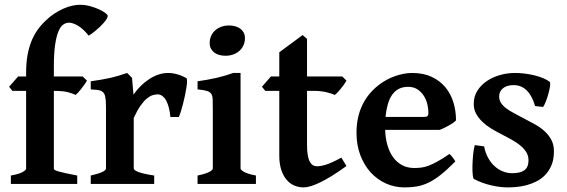

<svg xmlns="http://www.w3.org/2000/svg" viewBox="-20 -777 2397 811"><path d="M435.1 -710Q435.1 -704.6 430.4 -697Q425.8 -689.5 418.5 -680.9Q411.1 -672.4 401.9 -663.6Q392.6 -654.8 383.8 -647.5Q375 -640.1 367.2 -634.5Q359.4 -628.9 354.5 -626.5Q331.1 -655.8 309.1 -668.5Q287.1 -681.2 271.5 -681.2Q258.8 -681.2 247.3 -673.3Q235.8 -665.5 227.1 -645Q218.3 -624.5 212.9 -588.4Q207.5 -552.2 207.5 -496.1V-454.1H329.1L347.2 -436.5Q342.8 -428.2 336.2 -419.2Q329.6 -410.2 323 -401.6Q316.4 -393.1 310.1 -386.2Q303.7 -379.4 299.3 -376Q288.1 -381.8 267.3 -387.5Q246.6 -393.1 207.5 -393.1V-64.5Q207.5 -61.5 212.2 -58.6Q216.8 -55.7 228.3 -52.5Q239.7 -49.3 258.5 -45.2Q277.3 -41 306.2 -35.6V0H25.9V-35.6Q59.6 -41.5 75 -50Q90.3 -58.6 90.3 -64.5V-393.1H32.2L18.6 -410.6L56.6 -454.1H90.3V-469.2Q90.3 -509.3 95.9 -542Q101.6 -574.7 112.1 -601.3Q122.6 -627.9 137.9 -649.7Q153.3 -671.4 172.9 -689.9Q190.9 -707.5 210.2 -720Q229.5 -732.4 248.3 -740.7Q267.1 -749 284.9 -752.9Q302.7 -756.8 317.4 -756.8Q339.4 -756.8 360.6 -751Q381.8 -745.1 398.2 -737.5Q414.6 -730 424.8 -722.2Q435.1 -714.4 435.1 -710Z M767.1 -447.3Q770 -445.3 770 -434.8Q770 -424.3 767.8 -409.2Q765.6 -394 761.7 -375.5Q757.8 -356.9 753.4 -339.4Q749 -321.8 744.1 -306.6Q739.3 -291.5 735.4 -282.7H699.7Q698.2 -302.2 693.8 -319.8Q689.5 -337.4 682.9 -350.3Q676.3 -363.3 666.7 -370.8Q657.2 -378.4 645.5 -378.4Q635.7 -378.4 624.3 -374.8Q612.8 -371.1 600.1 -360.6Q587.4 -350.1 573.5 -330.6Q559.6 -311 544.9 -278.8V-65.4Q544.9 -58.1 565.2 -50.3Q585.4 -42.5 631.3 -35.6V0H363.3V-35.6Q427.7 -50.3 427.7 -65.4V-324.2Q427.7 -340.3 426.8 -351.3Q425.8 -362.3 424.3 -369.1Q422.9 -376 420.7 -379.9Q418.5 -383.8 416.5 -386.2Q413.1 -389.6 409.4 -391.8Q405.8 -394 400.1 -395.5Q394.5 -397 385.7 -397.7Q377 -398.4 363.3 -399.4V-433.6Q390.1 -437.5 409.9 -440.9Q429.7 -444.3 446.8 -448.2Q463.9 -452.1 480.2 -457Q496.6 -461.9 517.1 -468.8L537.6 -448.2L543.9 -377.4Q557.1 -396.5 573.7 -413.1Q590.3 -429.7 609.1 -442.1Q627.9 -454.6 648.4 -461.7Q668.9 -468.8 689.9 -468.8Q708.5 -468.8 728.8 -463.1Q749 -457.5 767.1 -447.3Z M814.5 0V-35.6Q847.7 -42.5 863.3 -50.5Q878.9 -58.6 878.9 -65.4V-316.4Q878.9 -341.3 878.4 -356.7Q877.9 -372.1 872.3 -380.6Q866.7 -389.2 853.5 -393.1Q840.3 -397 814.5 -399.4V-433.6Q856.4 -439.5 894 -448Q931.6 -456.5 964.8 -468.8H996.1V-65.4Q996.1 -59.6 1010.7 -51Q1025.4 -42.5 1061 -35.6V0ZM1014.6 -615.7Q1014.6 -599.1 1008.3 -585.4Q1002 -571.8 991 -562Q980 -552.2 965.1 -546.9Q950.2 -541.5 932.6 -541.5Q918.9 -541.5 906.7 -544.7Q894.5 -547.9 885.5 -554.7Q876.5 -561.5 871.1 -571.5Q865.7 -581.5 865.7 -595.7Q865.7 -612.3 872.1 -626Q878.4 -639.6 889.4 -649.2Q900.4 -658.7 915.3 -664.1Q930.2 -669.4 947.3 -669.4Q960.4 -669.4 972.7 -666.3Q984.9 -663.1 994.1 -656.5Q1003.4 -649.9 1009 -639.9Q1014.6 -629.9 1014.6 -615.7Z M1443.4 -75.7Q1378.4 -28.8 1333.5 -7.1Q1288.6 14.6 1262.7 14.6Q1241.7 14.6 1222.9 6.6Q1204.1 -1.5 1190.2 -18.1Q1176.3 -34.7 1168 -59.8Q1159.7 -85 1159.7 -119.1V-393.1H1100.6L1086.4 -410.6L1124.5 -454.1H1159.7V-556.2L1258.3 -628.9L1276.9 -612.8V-454.1H1425.8L1443.4 -436.5Q1439 -428.2 1432.4 -419.2Q1425.8 -410.2 1418.9 -401.6Q1412.1 -393.1 1405.5 -386.2Q1398.9 -379.4 1394 -376Q1388.2 -378.9 1379.2 -381.8Q1370.1 -384.8 1358.9 -387.5Q1347.7 -390.1 1335.2 -391.6Q1322.8 -393.1 1309.6 -393.1H1276.9V-164.6Q1276.9 -139.6 1279.8 -122.3Q1282.7 -105 1288.3 -94.5Q1293.9 -84 1301.5 -79.3Q1309.1 -74.7 1318.4 -74.7Q1327.1 -74.7 1336.7 -76.4Q1346.2 -78.1 1358.4 -82Q1370.6 -85.9 1386 -93Q1401.4 -100.1 1421.9 -111.3Z M1703.6 -410.2Q1680.7 -410.2 1664.1 -401.4Q1647.5 -392.6 1636 -376Q1624.5 -359.4 1617.9 -335.9Q1611.3 -312.5 1608.4 -283.2H1771Q1782.2 -283.2 1785.9 -286.9Q1789.6 -290.5 1789.6 -300.8Q1789.6 -315.4 1785.6 -334.2Q1781.7 -353 1771.7 -369.9Q1761.7 -386.7 1745.1 -398.4Q1728.5 -410.2 1703.6 -410.2ZM1906.2 -268.6Q1901.9 -263.7 1893.6 -257.8Q1885.3 -252 1875.5 -246.6Q1865.7 -241.2 1855.7 -236.3Q1845.7 -231.4 1837.9 -228.5H1606.9Q1607.9 -193.4 1616.5 -163.8Q1625 -134.3 1640.6 -112.8Q1656.2 -91.3 1678.5 -79.3Q1700.7 -67.4 1729.5 -67.4Q1744.6 -67.4 1759 -69.1Q1773.4 -70.8 1790.3 -77.1Q1807.1 -83.5 1828.1 -95Q1849.1 -106.4 1877.9 -126.5Q1880.9 -125 1885 -120.6Q1889.2 -116.2 1892.8 -111.1Q1896.5 -106 1899.4 -101.6Q1902.3 -97.2 1903.3 -95.2Q1869.6 -61 1842.8 -39.6Q1815.9 -18.1 1791.3 -6.1Q1766.6 5.9 1742.2 10.3Q1717.8 14.6 1688.5 14.6Q1647 14.6 1610.1 -2Q1573.2 -18.6 1545.7 -48.8Q1518.1 -79.1 1502 -121.6Q1485.8 -164.1 1485.8 -215.8Q1485.8 -282.2 1511 -334.2Q1536.1 -386.2 1586.4 -422.9Q1599.1 -432.1 1615 -440.7Q1630.9 -449.2 1648.2 -455.3Q1665.5 -461.4 1684.1 -465.1Q1702.6 -468.8 1721.2 -468.8Q1769 -468.8 1804 -452.1Q1838.9 -435.5 1861.6 -408Q1884.3 -380.4 1895.3 -344.2Q1906.2 -308.1 1906.2 -268.6Z M2319.8 -138.2Q2319.8 -103.5 2309.3 -78.9Q2298.8 -54.2 2282 -37.1Q2265.1 -20 2244.1 -9.8Q2223.1 0.5 2201.4 5.9Q2179.7 11.2 2159.9 12.9Q2140.1 14.6 2126 14.6Q2110.4 14.6 2092 12.5Q2073.7 10.3 2054.7 5.9Q2035.6 1.5 2016.8 -5.4Q1998 -12.2 1981.9 -21Q1978.5 -22.5 1976.8 -38.3Q1975.1 -54.2 1975.6 -76.2Q1976.1 -98.1 1978.3 -122.1Q1980.5 -146 1985.4 -164.1L2024.9 -158.7Q2029.8 -132.8 2041 -111.8Q2052.2 -90.8 2067.9 -76.2Q2083.5 -61.5 2102.8 -53.5Q2122.1 -45.4 2143.1 -45.4Q2178.2 -45.4 2195.3 -58.1Q2212.4 -70.8 2212.4 -100.1Q2212.4 -119.6 2202.4 -135.3Q2192.4 -150.9 2175.8 -164.1Q2159.2 -177.2 2138.2 -188.7Q2117.2 -200.2 2094.7 -211.9Q2074.2 -222.2 2054 -234.6Q2033.7 -247.1 2017.6 -262.5Q2001.5 -277.8 1991.2 -296.4Q1981 -314.9 1981 -338.4Q1981 -368.7 1995.8 -392.8Q2010.7 -417 2035.2 -433.8Q2059.6 -450.7 2090.8 -459.7Q2122.1 -468.8 2155.3 -468.8Q2176.3 -468.8 2197.5 -466.1Q2218.8 -463.4 2238.3 -458.5Q2257.8 -453.6 2274.4 -446.8Q2291 -439.9 2302.2 -431.2Q2305.2 -428.7 2303.5 -414.8Q2301.8 -400.9 2297.1 -383.5Q2292.5 -366.2 2286.1 -349.6Q2279.8 -333 2273.9 -325.2L2240.2 -329.1Q2228 -372.1 2205.1 -394.8Q2182.1 -417.5 2149.9 -417.5Q2120.6 -417.5 2104.5 -404.1Q2088.4 -390.6 2088.4 -370.1Q2088.4 -354.5 2096.2 -342.3Q2104 -330.1 2118.4 -319.3Q2132.8 -308.6 2153.6 -297.6Q2174.3 -286.6 2200.2 -272.9Q2221.2 -262.2 2242.7 -250Q2264.2 -237.8 2281.2 -221.9Q2298.3 -206.1 2309.1 -185.8Q2319.8 -165.5 2319.8 -138.2Z"/></svg>

Font: Gentium Basic
Style: Bold
Weight: 700
Designer: J. Victor Gaultney and Annie Olsen
Foundry: SIL International
Version: Version 1.100